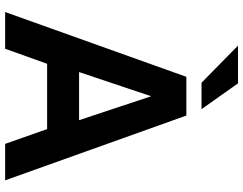

<svg xmlns="http://www.w3.org/2000/svg" viewBox="-122 -848 969 766"><g transform="rotate(90 363.0 -464.5)"><path d="M27.5 0 286 -723H440.5L699 0H553.5L494.5 -167.5H234L174 0ZM267 -295H459L363.5 -582.5ZM309.5 -783.5 161.5 -929H312L415 -783.5Z"/></g></svg>

Font: Public Sans Thin
Style: Bold
Weight: 700
Version: Version 2.001